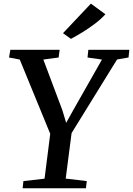

<svg xmlns="http://www.w3.org/2000/svg" viewBox="-20 -1010 714 1030"><path d="M101.5 0 105.5 -38.5 219 -51.5 249.5 -292 86 -690.5 28.5 -701.5 35.5 -743H300L294.5 -701.5L212.5 -690.5L314.5 -419L335 -351L372 -417.5L527 -690.5L449.5 -701.5L454 -743H674L669.5 -701.5L608 -691L364 -296L332.5 -52L445.5 -38.5L441 0ZM360.5 -801.5 318 -832 467.5 -990.5 545.5 -933.5Q521.5 -907 488.2 -882Q455 -857 421 -836.2Q387 -815.5 360.5 -801.5Z"/></svg>

Font: Merriweather 36pt Medium
Style: Italic
Weight: 500
Italic angle: -7.8°
Version: Version 2.101